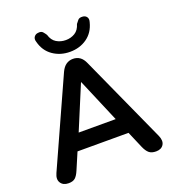

<svg xmlns="http://www.w3.org/2000/svg" viewBox="-165 -1066 1078 1199"><g transform="rotate(-20 373.5 -466.5)"><path d="M374 -760Q310 -760 261 -794Q212 -828 196 -891Q189 -912 199 -925.5Q209 -939 226 -940Q247 -943 257 -931.5Q267 -920 274 -909Q285 -871 312.5 -854.5Q340 -838 374 -838Q408 -838 435 -854.5Q462 -871 473 -909Q481 -920 490.5 -931Q500 -942 522 -940Q539 -939 548.5 -926Q558 -913 551 -891Q535 -828 487 -794Q439 -760 374 -760ZM85 8Q49 8 33 -16.5Q17 -41 34 -78L295 -656Q309 -686 329 -699.5Q349 -713 374 -713Q400 -713 419.5 -699.5Q439 -686 452 -656L714 -78Q731 -40 716 -16Q701 8 666 8Q636 8 619.5 -6Q603 -20 590 -50L543 -160H204L157 -50Q144 -19 129 -5.5Q114 8 85 8ZM372 -558 251 -268H497L374 -558Z"/></g></svg>

Font: Chiron GoRound TC SB
Style: Regular
Weight: 500
Designer: Ryoko NISHIZUKA 西塚涼子 (kana, bopomofo & ideographs); Paul D. Hunt (Latin, Greek & Cyrillic); Sandoll Communications 산돌커뮤니
Foundry: Adobe
Version: Version 1.000;hotconv 1.1.1;makeotfexe 2.6.0